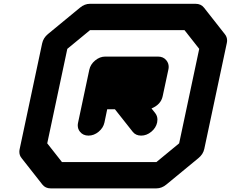

<svg xmlns="http://www.w3.org/2000/svg" viewBox="-20 -871 1241 1032"><path d="M829.1 -566.9Q858.4 -566.9 874.5 -546.4Q886.7 -531.2 886.7 -511.7Q886.7 -504.4 884.8 -496.1L854.5 -354.5Q845.2 -309.1 794.4 -288.1L814.5 -262.7Q826.2 -247.6 826.2 -228Q826.2 -220.7 824.7 -212.9Q818.4 -183.6 793.2 -162.8Q768.1 -142.1 738.8 -142.1Q709.5 -142.1 693.4 -162.6L597.7 -283.7H556.2L541.5 -212.9Q535.2 -183.6 510 -162.8Q484.9 -142.1 455.6 -142.1Q426.3 -142.1 409.7 -163.1Q397.9 -177.7 397.9 -197.3Q397.9 -204.6 399.9 -212.9L460 -496.1Q466.3 -525.4 491.5 -546.1Q516.6 -566.9 545.9 -566.9ZM942.9 -100.6 1050.8 -608.4 971.7 -709H463.9L341.8 -608.4L233.9 -100.6L313 0H820.8ZM1078.1 -70.8Q1071.8 -41.5 1046.4 -21L874.5 120.6Q849.6 141.6 819.8 141.6H252.9Q223.6 141.6 207.5 120.6L96.2 -21Q84 -35.6 84 -55.2Q84 -62.5 85.9 -70.8L206.5 -637.7Q212.9 -667.5 237.8 -688L409.7 -829.6Q434.6 -850.6 463.9 -850.6H1030.8Q1060.5 -850.6 1076.7 -829.6L1188 -688Q1200.7 -672.9 1200.7 -653.3Q1200.7 -646 1198.7 -637.7Z"/></svg>

Font: Robtronika
Style: Italic
Weight: 400
Italic angle: -12°
Designer: GGBot
Version: 1.00